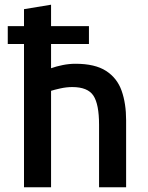

<svg xmlns="http://www.w3.org/2000/svg" viewBox="-20 -796 627 816"><path d="M82 0V-609H13V-685H82V-757L197 -776V-685H358V-609H197V-506Q219 -514 246.5 -519.5Q274 -525 301 -525Q384 -525 431 -494.5Q478 -464 497 -410Q516 -356 516 -285V0H401V-266Q401 -353 377 -389.5Q353 -426 287 -426Q262 -426 235.5 -420Q209 -414 197 -410V0Z"/></svg>

Font: Ubuntu Sans SemiBold
Style: Regular
Weight: 600
Designer: Dalton Maag Ltd
Foundry: Dalton Maag Ltd
Version: Version 1.006; ttfautohint (v1.8.4.7-5d5b)